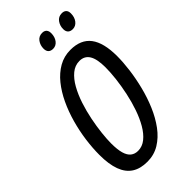

<svg xmlns="http://www.w3.org/2000/svg" viewBox="-277 -973 1055 1055"><g transform="rotate(-45 251.0 -445.0)"><path d="M195.3 9.8Q141.1 9.8 105.7 -13.2Q70.3 -36.1 52.7 -83.5Q35.2 -130.9 35.2 -203.1Q35.2 -256.8 43.2 -315.9Q51.3 -375 67.6 -433.6Q84 -492.2 108.6 -544.4Q133.3 -596.7 166 -637.2Q198.7 -677.7 240 -701.2Q281.2 -724.6 330.6 -724.6Q411.1 -724.6 449.7 -673.6Q488.3 -622.6 488.3 -518.6Q488.3 -471.7 481 -414.8Q473.6 -357.9 458.7 -298.6Q443.8 -239.3 420.4 -184.3Q397 -129.4 364.5 -85.4Q332 -41.5 290 -15.9Q248 9.8 195.3 9.8ZM201.7 -68.8Q234.9 -68.8 262.5 -91.1Q290 -113.3 312 -151.1Q334 -189 350.3 -236.3Q366.7 -283.7 377.4 -334.5Q388.2 -385.3 393.8 -433.1Q399.4 -481 399.4 -520Q399.4 -585 380.4 -615.7Q361.3 -646.5 322.8 -646.5Q287.6 -646.5 259.3 -623Q231 -599.6 209 -560.3Q187 -521 171.1 -472.9Q155.3 -424.8 145.3 -374.8Q135.3 -324.7 130.4 -279.5Q125.5 -234.4 125.5 -202.1Q125.5 -154.8 134 -125.2Q142.6 -95.7 159.7 -82.3Q176.8 -68.8 201.7 -68.8ZM420.9 -795.4Q402.8 -795.4 393.1 -804.9Q383.3 -814.5 383.3 -833.5Q383.3 -859.4 398.2 -879.9Q413.1 -900.4 439.5 -900.4Q456.1 -900.4 465.3 -891.4Q474.6 -882.3 474.6 -864.3Q474.6 -834.5 459.2 -814.9Q443.8 -795.4 420.9 -795.4ZM268.1 -795.4Q250.5 -795.4 240.7 -804.9Q231 -814.5 231 -833.5Q231 -859.4 245.6 -879.9Q260.3 -900.4 287.1 -900.4Q297.9 -900.4 305.4 -896.5Q313 -892.6 317.1 -884.5Q321.3 -876.5 321.3 -864.3Q321.3 -834.5 306.2 -814.9Q291 -795.4 268.1 -795.4Z"/></g></svg>

Font: Open Sans Condensed Medium
Style: Italic
Weight: 500
Width: 3
Italic angle: -12°
Designer: Monotype Design Team
Foundry: Monotype Imaging Inc.
Version: Version 3.000